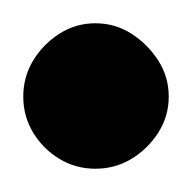

<svg xmlns="http://www.w3.org/2000/svg" viewBox="-32 -113 165 165"><path d="M-12 -30Q-12 -13 -3.5 1Q5 15 19 23.5Q33 32 50 32Q67 32 81 23.5Q95 15 104 1Q113 -13 113 -30Q113 -47 104 -61Q95 -75 81 -84Q67 -93 50 -93Q33 -93 19 -84Q5 -75 -3.5 -61Q-12 -47 -12 -30Z"/></svg>

Font: Linefont Medium
Style: Regular
Weight: 500
Monospace: yes
Version: Version 3.002;gftools[0.9.33]